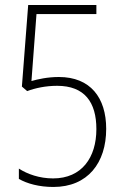

<svg xmlns="http://www.w3.org/2000/svg" viewBox="-20 -734 492 763"><path d="M214 -428C168 -428 130 -419 105 -412L125 -678H363V-714H92L67 -390L88 -372C120 -384 162 -393 207 -393C316 -393 363 -328 363 -221C363 -108 305 -25 191 -25C137 -25 89 -42 55 -64V-23C88 -4 136 9 192 9C329 9 402 -87 402 -222C402 -346 339 -428 214 -428Z"/></svg>

Font: Noto Sans Ethiopic Condensed ExtraLight
Style: Regular
Weight: 200
Width: 3
Designer: Monotype Design Team
Foundry: Monotype Imaging Inc.
Version: Version 2.102